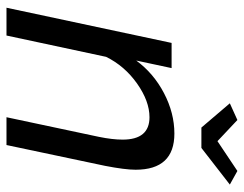

<svg xmlns="http://www.w3.org/2000/svg" viewBox="-102 -668 770 607"><g transform="rotate(90 283.5 -365.0)"><path d="M307.1 -706.1 359.9 -730 426.8 -667 521 -730 564 -706.1 448.2 -616.2H383.8ZM116.2 -522H195.8L171.9 -410.2Q212.4 -465.3 275.1 -498Q337.9 -530.8 402.8 -530.8Q517.1 -530.8 517.1 -408.2Q517.1 -375 504.9 -312L439 0H351.1L413.1 -292Q421.9 -335 421.9 -367.2Q421.9 -452.1 351.1 -452.1Q300.3 -452.1 244.6 -412.8Q189 -373.5 160.2 -314.9L92.8 0H4.9Z"/></g></svg>

Font: Rawline Medium
Style: Italic
Weight: 500
Italic angle: -12°
Designer: Matt McInerney, Pablo Impallari, Rodrigo Fuenzalida
Foundry: Matt McInerney, Pablo Impallari, Rodrigo Fuenzalida
Version: Version 4.020;PS 004.020;hotconv 1.0.88;makeotf.lib2.5.64775